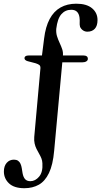

<svg xmlns="http://www.w3.org/2000/svg" viewBox="-82 -750 534 1012"><path d="M249.5 -455 203.5 44.5Q197 118.5 176.2 161.8Q155.5 205 122.8 223.5Q90 242 46.5 242Q-7.5 242 -34.5 216.5Q-61.5 191 -61.5 154Q-61.5 125.5 -46.8 108.5Q-32 91.5 -8.5 91.5Q4.5 91.5 13 97.2Q21.5 103 26 113Q31 124.5 32.8 136.8Q34.5 149 37 163Q41 184.5 50.8 194.8Q60.5 205 78 205Q104 205 124.2 181Q144.5 157 141.5 110.5Q141 96.5 136 84.2Q131 72 124 60Q117 48 110.5 35Q104 22 100.5 6.5Q97 -9 98.5 -28L131 -389Q132 -401.5 126 -406.8Q120 -412 106 -416.5L64 -427.5Q47 -432.5 47 -443.5Q47 -450 52.5 -453.8Q58 -457.5 68 -457.5H153.5L135.5 -428.5L150.5 -547Q158 -609 179.8 -649.8Q201.5 -690.5 237 -710.5Q272.5 -730.5 320 -730.5Q374.5 -730.5 403.2 -706.5Q432 -682.5 432 -644.5Q432 -614 417.8 -598.5Q403.5 -583 378.5 -583Q366 -583 355.8 -589.8Q345.5 -596.5 340 -608.5Q337 -621 338 -631.2Q339 -641.5 337 -658.5Q334 -678.5 323.2 -688.5Q312.5 -698.5 293.5 -698.5Q262 -698.5 241.5 -675.2Q221 -652 214.5 -598Q213 -577 218.5 -559.2Q224 -541.5 232 -524.5Q240 -507.5 245.8 -490.8Q251.5 -474 249.5 -455ZM225 -421.5 230 -457.5H359Q369.5 -457.5 375.2 -453.2Q381 -449 381 -439.5Q381 -431.5 373 -426.5Q365 -421.5 352.5 -421.5Z"/></svg>

Font: Fraunces 24pt
Style: Regular
Weight: 400
Version: Version 1.000;[b76b70a41]